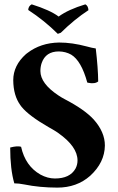

<svg xmlns="http://www.w3.org/2000/svg" viewBox="-20 -854 544 884"><path d="M109.9 -808.1Q110.8 -826.2 126 -834Q211.4 -807.1 250 -777.8Q294.9 -810.5 373 -834Q386.2 -827.1 387.2 -807.1Q322.8 -765.1 259.8 -703.1L246.1 -698.2Q184.1 -759.8 109.9 -808.1ZM420.9 -630.9Q431.6 -539.1 432.1 -479Q416.5 -466.3 384.8 -473.1Q382.8 -473.6 381.8 -474.1Q354.5 -574.2 307.6 -602.5Q282.2 -616.7 251 -617.2Q190.4 -617.2 171.9 -564Q166 -546.9 166 -526.9Q166 -469.7 249 -414.6Q263.7 -404.8 276.9 -397.9Q368.2 -350.6 411.1 -304.2Q462.9 -246.1 462.9 -184.1Q461.9 -105.5 395 -44.4Q333.5 9.8 244.1 9.8Q163.1 9.8 90.8 -4.9Q66.4 -9.8 45.9 -9.8Q26.9 -74.7 26.9 -174.8Q61 -183.6 77.1 -178.2Q96.7 -89.8 166 -50.3Q199.2 -32.2 232.9 -32.2Q301.8 -32.2 327.6 -77.6Q336.9 -95.2 336.9 -115.2Q336.9 -179.2 248 -241.7Q246.6 -242.7 246.1 -243.2Q234.4 -251.5 203.1 -269Q113.3 -320.8 79.6 -361.8Q76.2 -365.7 74.2 -369.1Q41.5 -413.6 41 -484.9Q41 -552.7 99.6 -605Q103 -607.9 106 -609.9Q167 -656.7 252 -658.2Q312 -658.2 379.4 -640.1Q403.3 -633.3 420.9 -630.9Z"/></svg>

Font: Linux Libertine O
Style: Bold
Weight: 700
Designer: Philipp H. Poll
Foundry: Philipp H. Poll
Version: Version 5.0.0